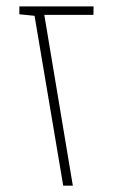

<svg xmlns="http://www.w3.org/2000/svg" viewBox="-20 -585 359 605"><path d="M88.9 -535.2 41 -540V-564.9H274.9L274.4 -538.1H119.6L209.5 0H179.2Z"/></svg>

Font: Heebo Thin
Style: Regular
Weight: 250
Designer: Oded Ezer
Foundry: Meir Sadan
Version: Version 2.001; ttfautohint (v1.5.14-ce02) -l 8 -r 50 -G 200 